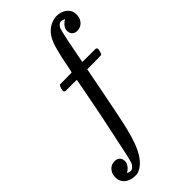

<svg xmlns="http://www.w3.org/2000/svg" viewBox="-303 -767 1034 1034"><g transform="rotate(-45 213.5 -250.5)"><path d="M351 -608Q351 -638 389 -661Q370 -668 365 -668Q349 -668 336 -645Q332 -636 318 -571L291 -432Q291 -431 343 -431H394Q400 -426 401 -422.5Q402 -419 398 -404Q394 -390 389 -386L335 -385H282L255 -246Q219 -60 205 -4Q181 94 149 143Q118 190 79 202Q74 204 58 204Q23 204 0 185Q-23 166 -23 134Q-23 107 -7 88Q9 69 37 69Q54 69 65 79.5Q76 90 76 108Q76 115 75 119Q67 145 39 161Q39 163 48 165.5Q57 168 62 168Q76 168 91 145Q98 128 105 95L125 1Q145 -90 146 -98Q149 -109 163 -180Q177 -251 189.5 -317Q202 -383 202 -384Q202 -385 158 -385H114Q108 -390 107 -393.5Q106 -397 110 -412Q113 -424 120 -431H165Q211 -431 211 -433L212 -438Q214 -444 216 -455Q218 -466 220 -475Q243 -599 266 -639Q295 -691 350 -703Q360 -705 367 -705Q402 -705 426 -686Q450 -667 450 -635Q450 -606 433.5 -587.5Q417 -569 390 -569Q373 -569 362 -579.5Q351 -590 351 -608Z"/></g></svg>

Font: MathJax_Main
Style: Italic
Weight: 400
Version: Version 1.1